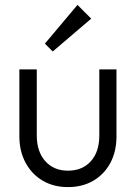

<svg xmlns="http://www.w3.org/2000/svg" viewBox="-20 -753 555 783"><path d="M257 10Q199 10 154.5 -16Q110 -42 84.5 -89Q59 -136 59 -197V-470H130V-200Q130 -135 164.5 -96Q199 -57 257 -57Q316 -57 350.5 -95.5Q385 -134 385 -200V-470H455V-197Q455 -135 430 -88.5Q405 -42 360.5 -16Q316 10 257 10ZM195 -543 163 -575 296 -733 352 -677Z"/></svg>

Font: Outfit Light
Style: Regular
Weight: 300
Designer: Rodrigo Fuenzalida
Foundry: fragTYPE
Version: Version 1.100; ttfautohint (v1.8.4.7-5d5b)